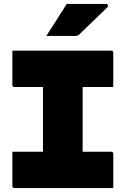

<svg xmlns="http://www.w3.org/2000/svg" viewBox="-20 -958 640 978"><path d="M557 0H54Q43 0 43 -11V-185H199V-515H54Q43 -515 43 -526V-700H546Q557 -700 557 -689V-515H401V-185H546Q557 -185 557 -174ZM320 -938H521Q527 -938 529.5 -932Q532 -926 527 -921Q501 -896 480.5 -876Q460 -856 437.5 -834.5Q415 -813 383 -782Q376 -775 362 -775H216Q243 -817 268 -856Q293 -895 320 -938Z"/></svg>

Font: Recursive Mn Lnr St Blk
Style: Regular
Weight: 900
Monospace: yes
Version: Version 1.079;hotconv 1.0.112;makeotfexe 2.5.65598; ttfautoh